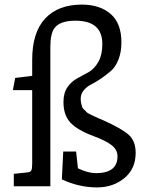

<svg xmlns="http://www.w3.org/2000/svg" viewBox="-20 -810 638 835"><path d="M46 -471 118 -480H120V-550Q120 -669 176.5 -729.5Q233 -790 336 -790Q414 -790 461 -749.5Q508 -709 508 -626Q508 -583 495 -550.5Q482 -518 462 -501Q442 -484 419.5 -468.5Q397 -453 377 -443Q357 -433 344 -417Q331 -401 331 -381Q331 -370 333 -361Q335 -352 337 -345.5Q339 -339 346.5 -332.5Q354 -326 356.5 -322.5Q359 -319 371.5 -313Q384 -307 388 -305Q392 -303 409 -295.5Q426 -288 431 -286Q509 -251 539.5 -224Q570 -197 570 -145Q570 -76 521 -35.5Q472 5 402 5Q323 5 249 -30L255 -151H311L319 -78Q363 -57 397 -57Q491 -57 491 -130Q491 -159 465 -179Q439 -199 387 -218Q315 -245 285.5 -277.5Q256 -310 256 -366Q256 -406 273.5 -431Q291 -456 315.5 -469Q340 -482 365 -496Q390 -510 407.5 -540.5Q425 -571 425 -619Q425 -720 308 -720Q241 -720 217 -688Q199 -664 199 -606V0H40V-54L97 -60Q112 -61 116 -68.5Q120 -76 120 -98V-418H36Z"/></svg>

Font: Enriqueta
Style: Regular
Weight: 400
Designer: Viviana Monsalve, Gustavo Ibarra
Foundry: Viviana Monsalve, Gustavo Ibarra
Version: Version 1.002